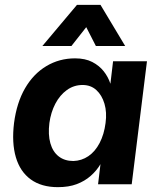

<svg xmlns="http://www.w3.org/2000/svg" viewBox="-20 -761 650 793"><path d="M219 12Q151 12 107 -20Q63 -52 45.5 -111.5Q28 -171 38 -253Q49 -337 83.5 -396.5Q118 -456 171.5 -488Q225 -520 290 -520Q332 -520 361 -505Q390 -490 408.5 -466.5Q427 -443 436 -415L447 -508H587L524 0H385L395 -83Q379 -56 354.5 -34.5Q330 -13 297 -0.5Q264 12 219 12ZM283 -96Q317 -97 345 -116Q373 -135 391.5 -170.5Q410 -206 416 -253Q422 -297 411.5 -332.5Q401 -368 378 -389Q355 -410 321 -410Q285 -410 256 -389Q227 -368 208.5 -332.5Q190 -297 184 -253Q178 -205 188 -169.5Q198 -134 222.5 -115Q247 -96 283 -96ZM155 -571 298 -741H395L497 -571H376L309 -702H378L275 -571Z"/></svg>

Font: Inclusive Sans
Style: Italic
Weight: 400
Italic angle: -7°
Designer: Olivia King
Foundry: Olivia King
Version: Version 2.004